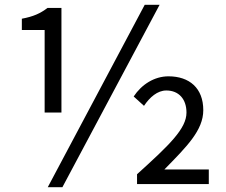

<svg xmlns="http://www.w3.org/2000/svg" viewBox="-20 -767 943 800"><path d="M166 -298H236V-734H178C148 -711 119 -698 71 -689V-642H166ZM179 13H240L645 -747H583ZM551 0H850V-61H665C758 -156 827 -224 827 -308C827 -400 769 -449 682 -449C623 -449 570 -415 537 -365L580 -326C604 -362 636 -390 673 -390C725 -390 757 -354 757 -298C757 -231 686 -163 551 -41Z"/></svg>

Font: Microsoft YaHei
Style: Regular
Weight: 400
Designer: Ryoko NISHIZUKA 西塚涼子 (kana, bopomofo & ideographs); Paul D. Hunt (Latin, Greek & Cyrillic); Sandoll Communications 산돌커뮤니
Foundry: Adobe
Version: Version 2.001;hotconv 1.0.111;makeotfexe 2.5.65597